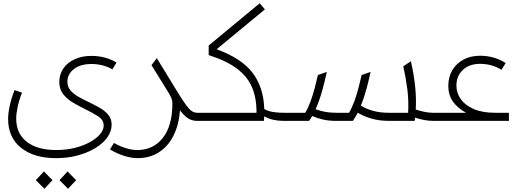

<svg xmlns="http://www.w3.org/2000/svg" viewBox="-20 -746 3221 1185"><path d="M326 230Q189 230 109.5 166Q30 102 30 -12Q30 -46 40 -93Q50 -140 70 -190L116 -174Q98 -129 89 -87Q80 -45 80 -14Q80 78 145 129Q210 180 328 180Q388 180 440.5 167Q493 154 533.5 132Q574 110 597 83Q620 56 620 29Q620 -6 585 -28.5Q550 -51 500 -75Q464 -93 428.5 -114Q393 -135 369.5 -165.5Q346 -196 346 -239Q346 -287 371 -323.5Q396 -360 441 -380.5Q486 -401 544 -401Q631 -401 699 -360L674 -318Q616 -351 544 -351Q477 -351 436.5 -320Q396 -289 396 -241Q396 -210 415 -188Q434 -166 464.5 -148.5Q495 -131 530 -115Q565 -98 596.5 -80Q628 -62 648.5 -37Q669 -12 669 24Q669 64 643 101Q617 138 570 167Q523 196 461 213Q399 230 326 230ZM254 419 201 366 251 312 304 366ZM400 419 347 366 397 312 450 366Z M830 230Q790 230 744.5 215.5Q699 201 659 176L683 136Q717 156 755.5 168Q794 180 827 180Q926 180 985 105Q1044 30 1044 -108Q1044 -126 1036.5 -143Q1029 -160 1017 -179L915 -344L948 -387L1080 -171Q1110 -123 1129 -97Q1148 -71 1163.5 -60.5Q1179 -50 1197 -50H1202V0H1196Q1165 0 1140.5 -16Q1116 -32 1091 -65Q1084 25 1050.5 91.5Q1017 158 960.5 194Q904 230 830 230Z M1202 -50H1563Q1564 -139 1536 -206Q1508 -273 1443 -322Q1378 -371 1268 -406V-465L1583 -726L1615 -688L1317 -442Q1471 -386 1539 -296.5Q1607 -207 1611 -73Q1637 -59 1666.5 -54.5Q1696 -50 1729 -50V0Q1698 0 1667.5 -6.5Q1637 -13 1611 -28Q1610 -14 1609 0H1202Q1172 0 1172 -25Q1172 -50 1202 -50Z M1729 -50H1864Q1882 -80 1897 -121Q1912 -162 1923 -205Q1934 -248 1942 -283L1997 -302Q1986 -249 1969 -188Q1952 -127 1928 -72Q1984 -50 2054 -50H2134Q2152 -80 2167 -121Q2182 -162 2193 -205Q2204 -248 2212 -283L2267 -302Q2257 -254 2242.5 -199.5Q2228 -145 2207 -94Q2280 -50 2377 -50H2499Q2503 -125 2494 -195.5Q2485 -266 2469 -337L2516 -368Q2534 -289 2542 -214.5Q2550 -140 2546 -70Q2573 -61 2600.5 -55.5Q2628 -50 2651 -50H2657V0H2655Q2601 0 2542 -20Q2541 -10 2539 0H2380Q2324 0 2276.5 -13Q2229 -26 2188 -50Q2173 -22 2158 0H2051Q2010 0 1974 -8Q1938 -16 1907 -30Q1897 -14 1888 0H1729Q1699 0 1699 -25Q1699 -50 1729 -50Z M2657 -50H2856Q2804 -79 2775.5 -119Q2747 -159 2747 -217Q2747 -272 2772 -313.5Q2797 -355 2841 -378.5Q2885 -402 2943 -402Q3030 -402 3101 -357L3075 -315Q3016 -352 2943 -352Q2877 -352 2837 -315Q2797 -278 2797 -217Q2797 -172 2824 -134Q2851 -96 2904 -73Q2957 -50 3035 -50H3121V0H2657Q2627 0 2627 -25Q2627 -50 2657 -50Z"/></svg>

Font: Readex Pro ExtraLight
Style: Regular
Weight: 200
Designer: Bonnie Shaver-Troup, Thomas Jockin
Foundry: Lexend
Version: Version 1.203; ttfautohint (v1.8.3)